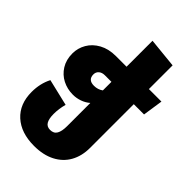

<svg xmlns="http://www.w3.org/2000/svg" viewBox="-286 -870 1203 1203"><g transform="rotate(45 315.0 -268.5)"><path d="M610 -400H519V-12Q519 59 489 113Q459 167 401 197Q343 227 262 227Q146 227 79 166Q12 105 12 -2Q12 -77 43 -137L220 -95Q207 -48 207 -2Q207 41 220 63Q233 85 262 85Q294 85 307.5 61.5Q321 38 321 -7V-213Q298 -193 268 -182.5Q238 -172 207 -172Q157 -172 115 -193.5Q73 -215 47.5 -256Q22 -297 22 -353Q22 -400 46 -441.5Q70 -483 116.5 -508.5Q163 -534 227 -534H321V-764L519 -744V-534H630ZM321 -400H263Q238 -400 223 -387Q208 -374 208 -353Q208 -305 261 -305Q295 -305 321 -324Z"/></g></svg>

Font: FiraGO Heavy
Style: Regular
Weight: 900
Designer: bBox Type
Foundry: bBox Type GmbH
Version: Version 1.001